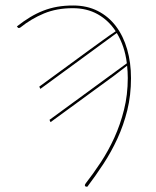

<svg xmlns="http://www.w3.org/2000/svg" viewBox="-20 -516 580 716"><path d="M126.5 -193 314.5 -330.5Q339 -348 363.2 -365.8Q387.5 -383.5 411.5 -399.5Q384.5 -440.5 344.2 -463Q304 -485.5 251.5 -485.5Q191.5 -485.5 144 -465.8Q96.5 -446 56 -413.5Q48.5 -409 45.5 -414.5L43 -417.5Q68.5 -437.5 92.5 -452Q116.5 -466.5 141.5 -476.2Q166.5 -486 193.8 -490.8Q221 -495.5 253 -495.5Q304.5 -495.5 344.8 -475Q385 -454.5 412.5 -418Q440 -381.5 454.2 -332Q468.5 -282.5 468.5 -224.5Q468.5 -161 454.8 -105.2Q441 -49.5 418 0.5Q395 50.5 365.8 95Q336.5 139.5 306 180H300.5Q298 179.5 296.8 176.5Q295.5 173.5 299.5 168Q328 131.5 356 89Q384 46.5 406.2 -2.2Q428.5 -51 442.5 -106.8Q456.5 -162.5 456.5 -225Q456.5 -237 455.8 -248.5Q455 -260 454 -271Q429.5 -251.5 405.2 -233.5Q381 -215.5 356 -197.5L168.5 -60.5L164.5 -69L453 -280Q449 -313 439.5 -341Q430 -369 415.5 -393L130.5 -184.5Z"/></svg>

Font: Lato Hairline
Style: Italic
Weight: 100
Italic angle: -7°
Designer: Lukasz Dziedzic
Foundry: tyPoland Lukasz Dziedzic
Version: Version 2.007; 2014-02-27